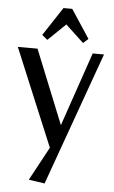

<svg xmlns="http://www.w3.org/2000/svg" viewBox="-60 -738 580 981"><g transform="rotate(5 230.0 -247.5)"><path d="M452 -480 207 203 125 191 218 19 10 -480H111L264 -101L394 -480ZM225 -698H270L366 -552L340 -529L247 -616L157 -529L129 -552Z"/></g></svg>

Font: Arya
Style: Regular
Weight: 400
Designer: Eduardo Rodriguez Tunni, Modular Infotech
Foundry: Eduardo Rodriguez Tunni, Modular Infotech
Version: Version 1.002